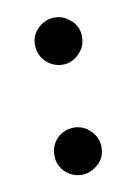

<svg xmlns="http://www.w3.org/2000/svg" viewBox="-56 -420 346 478"><g transform="rotate(-10 117.0 -181.5)"><path d="M173.3 -321.3Q173.3 -308.6 169.2 -298.3Q165 -288.1 155.3 -278.3Q137.7 -260.7 113.8 -260.7Q90.8 -260.7 71.8 -278.3Q54.2 -296.4 54.2 -321.3Q54.2 -345.2 71.8 -362.3Q80.1 -370.6 91.1 -375.2Q102.1 -379.9 113.8 -379.9Q137.7 -379.9 155.3 -362.3V-362.8Q173.3 -346.7 173.3 -321.3ZM173.3 -41.5Q173.3 -15.6 155.3 0.5V0Q136.2 17.6 113.8 17.6Q101.1 17.6 90.3 12.9Q79.6 8.3 71.5 0.5Q63.5 -7.3 58.8 -18.1Q54.2 -28.8 54.2 -41.5Q54.2 -54.2 58.6 -65.2Q63 -76.2 71 -84.2Q79.1 -92.3 90.1 -96.9Q101.1 -101.6 113.8 -101.6Q137.7 -101.6 155.3 -84Q173.3 -66.4 173.3 -41.5Z"/></g></svg>

Font: Arian Grqi
Style: Italic
Weight: 400
Italic angle: -15°
Designer: Ruben Hakobyan (Tarumian)
Foundry: Ruben Hakobyan (Tarumian)
Version: Version 1.002